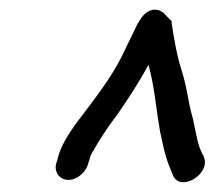

<svg xmlns="http://www.w3.org/2000/svg" viewBox="-20 -666 444 397"><path d="M122 -294C139 -294 158 -310 162 -327L165 -336C166 -339 166 -343 171 -351C184 -374 201 -401 218 -423L219 -424C242 -457 266 -493 287 -532C300 -484 301 -452 311 -394C321 -346 324 -336 337 -305C351 -267 415 -305 402 -340H401L402 -341C388 -367 389 -374 379 -420C367 -462 368 -481 356 -519C346 -550 340 -584 335 -618V-622L325 -632C320 -638 313 -646 300 -646C284 -646 273 -632 266 -619L265 -618C255 -597 246 -579 234 -554C209 -502 171 -456 136 -409C122 -389 105 -364 99 -337L96 -327C92 -310 103 -294 122 -294Z"/></svg>

Font: Stray Cat
Style: ExBdExtObl
Weight: 800
Version: Version 1.0